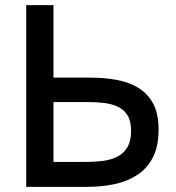

<svg xmlns="http://www.w3.org/2000/svg" viewBox="-20 -727 683 747"><path d="M82 0V-707H188V-425H331Q385 -425 432.5 -416.5Q480 -408 517 -386Q554 -364 575.5 -324.5Q597 -285 597 -223Q597 -158 575 -115Q553 -72 514 -46.5Q475 -21 425 -10.5Q375 0 318 0ZM188 -97H314Q349 -97 380.5 -101Q412 -105 436.5 -117.5Q461 -130 475.5 -154Q490 -178 490 -218Q490 -256 476 -278.5Q462 -301 438 -312Q414 -323 384 -326.5Q354 -330 321 -330H188Z"/></svg>

Font: Onest Medium
Style: Regular
Weight: 500
Designer: Dmitri Voloshin, Andrey Kudryavtsev
Foundry: Dmitri Voloshin, Andrey Kudryavtsev
Version: Version 1.000;gftools[0.9.33]